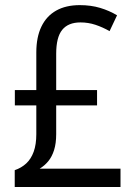

<svg xmlns="http://www.w3.org/2000/svg" viewBox="-20 -744 538 764"><path d="M297.4 -723.6Q341.8 -723.6 378.4 -712.6Q415 -701.7 445.8 -683.1L416 -620.1Q388.7 -635.7 359.9 -645.3Q331.1 -654.8 300.3 -654.8Q251.5 -654.8 227.5 -625.2Q203.6 -595.7 203.6 -530.3V-385.7H366.2V-324.7H203.6V-210.4Q203.6 -173.8 195.3 -147.2Q187 -120.6 172.1 -102.5Q157.2 -84.5 137.7 -72.8H459.5V0H38.6V-66.9Q64.9 -75.7 84.2 -93.5Q103.5 -111.3 114 -140.1Q124.5 -168.9 124.5 -210V-324.7H39.1V-385.7H124.5V-535.2Q124.5 -596.2 144.8 -638.2Q165 -680.2 203.6 -701.9Q242.2 -723.6 297.4 -723.6Z"/></svg>

Font: Open Sans SemiCondensed
Style: Regular
Weight: 400
Width: 4
Designer: Monotype Design Team
Foundry: Monotype Imaging Inc.
Version: Version 3.000